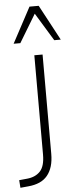

<svg xmlns="http://www.w3.org/2000/svg" viewBox="-113 -773 403 998"><g transform="rotate(-5 88.5 -274.0)"><path d="M-48 193 -51 153 -10 149Q34 145 59 118.5Q84 92 84 31V-487H127V30Q127 68 118.5 96Q110 124 93.5 144Q77 164 52 175Q27 186 -6 189ZM-18 -556 81 -741H129L228 -556H194L105 -702L17 -556Z"/></g></svg>

Font: Nunito Sans 10pt SemiCondensed ExtraLight
Style: Regular
Weight: 250
Width: 4
Designer: Vernon Adams
Foundry: Vernon Adams
Version: Version 3.101;gftools[0.9.27]